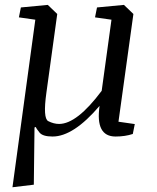

<svg xmlns="http://www.w3.org/2000/svg" viewBox="-20 -561 656 804"><path d="M227.5 -42Q302.2 -42 405.8 -180.7L446.8 -478.5L377.9 -488.3L386.2 -529.8L499 -540.5L538.6 -502.4L476.1 -51.3L544.4 -41.5L536.1 0Q503.9 10.7 463.9 10.7Q378.4 10.7 397 -117.7Q287.6 10.7 200.2 10.7Q159.2 10.7 145.8 -5.6Q132.3 -22 129.9 -29.3L124.5 -27.3L121.6 212.4L32.2 223.1L127.9 -478.5L59.1 -488.3L67.4 -529.8L180.2 -540.5L219.7 -502.4L174.3 -172.9Q159.2 -65.4 182.1 -53.7Q205.1 -42 227.5 -42Z"/></svg>

Font: NoticiaText-Italic
Style: Italic
Weight: 400
Italic angle: -8°
Designer: JM Sole
Foundry: JM Sole
Version: Version 1.003